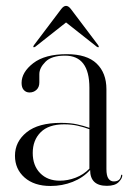

<svg xmlns="http://www.w3.org/2000/svg" viewBox="-20 -625 450 654"><path d="M31 -94.5Q31 -142.5 70.8 -174.5Q110.5 -206.5 187.5 -206.5Q219 -206.5 242.2 -201.5Q265.5 -196.5 284.5 -189.5V-326Q284.5 -435.5 201.5 -435.5Q155.5 -435.5 134.8 -414.5Q114 -393.5 114 -372.5V-344Q114 -328 104.2 -319Q94.5 -310 80.5 -310Q69 -310 61.2 -318.2Q53.5 -326.5 53.5 -342.5Q53.5 -379 93.2 -409.8Q133 -440.5 207.5 -440.5Q276 -440.5 309.2 -408.5Q342.5 -376.5 342.5 -321V-49.5Q342.5 -26 349.5 -16.5Q356.5 -7 367.5 -7Q390 -7 392.5 -27.5Q393 -30 395 -30Q396.5 -30 396.5 -27.5Q396.5 -17 384 -4.5Q371.5 8 344 8Q287 8 287 -46Q263 -19.5 227.5 -5.5Q192 8.5 152 8.5Q96.5 8.5 63.8 -20.2Q31 -49 31 -94.5ZM91.5 -104Q91.5 -61 116.8 -35.2Q142 -9.5 183.5 -9.5Q211 -9.5 237.8 -19.8Q264.5 -30 284.5 -50.5V-185Q265.5 -192 244.5 -196.8Q223.5 -201.5 198.5 -201.5Q145.5 -201.5 118.5 -174.5Q91.5 -147.5 91.5 -104ZM316 -464.5Q314 -463 309.5 -466L205 -548.5L100.5 -466Q96 -463 94 -464.5Q92.5 -466.5 95.5 -471L188 -593.5Q196.5 -605 205 -605Q213.5 -605 222 -593.5L314.5 -471Q317.5 -466 316 -464.5Z"/></svg>

Font: Fraunces 144pt Light
Style: Regular
Weight: 300
Version: Version 1.000;[b76b70a41]